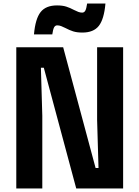

<svg xmlns="http://www.w3.org/2000/svg" viewBox="-20 -1068 790 1088"><path d="M72.3 -800H338L521.7 -116H538.2L530.3 -388V-800H677.7V0H412L228.3 -684H211.8L219.7 -412V0H72.3ZM303 -1037.3Q334 -1037.3 355.5 -1030.5Q377 -1023.6 399.3 -1011.6Q413.1 -1004.5 423.9 -1000.5Q434.7 -996.5 445.7 -996.5Q457.4 -996.5 463.6 -1008Q469.7 -1019.5 473.7 -1047.9H577.5Q569.8 -959.4 540 -921.4Q510.2 -883.5 447 -883.5Q416 -883.5 394.5 -890.3Q373 -897.2 350.7 -909.2Q336.9 -916.3 326.1 -920.3Q315.3 -924.3 304.3 -924.3Q292.6 -924.3 286.4 -912.8Q280.3 -901.3 276.3 -872.9H172.5Q180.2 -961.4 210 -999.4Q239.8 -1037.3 303 -1037.3Z"/></svg>

Font: Martian Mono Custom sWd Rg
Style: Regular
Weight: 400
Width: 6
Monospace: yes
Designer: Alex Havermale
Foundry: Evil Martians
Version: Version 1.000